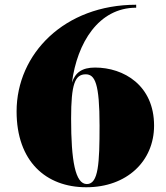

<svg xmlns="http://www.w3.org/2000/svg" viewBox="-20 -780 700 810"><path d="M630 -250C630 -420 502 -495 381 -495C325.5 -495 297.5 -473.5 283.5 -431.5C305.5 -599.5 396 -747.5 554.5 -747.5V-760C252 -760 50 -553 50 -310C50 -100 173 10 344 10C515 10 630 -100 630 -250ZM400 -250C400 -91.5 395.5 -3.5 346.5 -3.5C297.5 -3.5 280 -101.5 280 -280C280 -424.5 296 -466.5 341.5 -466.5C380.5 -466.5 400 -428.5 400 -250Z"/></svg>

Font: Bodoni* 16pt Fatface
Style: Regular
Weight: 900
Version: Version 2.3